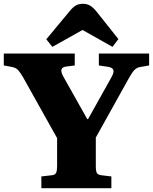

<svg xmlns="http://www.w3.org/2000/svg" viewBox="-23 -992 806 1012"><path d="M195 0V-62L247 -68Q266 -69 272 -79.5Q278 -90 278 -120V-264L99 -584Q85 -608 73 -622Q61 -636 35 -640L-3 -647V-710H371V-647L324 -641Q305 -638 301 -626Q297 -614 311 -588L437 -364H441L564 -584Q579 -611 574.5 -623.5Q570 -636 545 -640L498 -647V-710H763V-647L717 -639Q698 -636 686 -623.5Q674 -611 658 -583L482 -267V-116Q482 -89 488 -79.5Q494 -70 514 -68L564 -62V0ZM253 -745 221 -785 344 -933Q361 -954 376.5 -963Q392 -972 414 -972Q434 -972 450 -963.5Q466 -955 485 -932L601 -786L570 -745L412 -834Z"/></svg>

Font: Literata 36pt ExtraBold
Style: Regular
Weight: 800
Designer: Latin by Veronika Burian and Jose Scaglione. Greek by Irene Vlachou. Cyrillic by Vera Evstafieva.
Foundry: TypeTogether
Version: Version 3.002